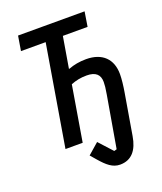

<svg xmlns="http://www.w3.org/2000/svg" viewBox="-159 -799 919 1091"><g transform="rotate(-20 300.0 -254.0)"><path d="M377.5 189.6C447.4 189.6 485.4 141.7 498.6 61.4L540.8 -187.9C546.9 -223.7 551.8 -264.6 551.8 -294.7C551.8 -384.6 497.9 -440 399.1 -440C359.7 -440 323.5 -433.2 293.7 -421.5H289.4L321 -609.4H470.5L484.7 -698.2H82.4L67.8 -609.4H217L115.1 0H219.1L274.9 -333.8C305 -345.5 333.8 -351.9 370.7 -351.9C425.1 -351.9 449.6 -328.1 449.6 -284.1C449.6 -267 447.8 -246.1 441.4 -210.6L387.8 100.5L371.8 105.1L297.6 23.8L231.5 81.3L262.1 116.8C300.4 160.9 332.4 189.6 377.5 189.6Z"/></g></svg>

Font: Margiela Mono Italic Medium It
Style: Regular
Weight: 500
Designer: Mike Abbink, Paul van der Laan, Pieter van Rosmalen
Foundry: Bold Monday
Version: Version 2.003 2021